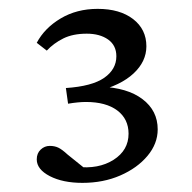

<svg xmlns="http://www.w3.org/2000/svg" viewBox="-20 -599 431 431"><path d="M206.1 -404.3Q265.6 -402.3 299.8 -376.5Q334 -350.6 334 -308.6Q334 -276.4 311 -249Q288.1 -221.7 250 -205.1Q211.9 -188.5 165 -188.5Q121.1 -188.5 91.8 -203.6Q62.5 -218.8 62.5 -241.2Q62.5 -254.9 71.3 -263.2Q80.1 -271.5 91.8 -271.5Q102.5 -271.5 110.8 -267.6Q119.1 -263.7 131.8 -252L176.8 -215.8L151.4 -224.6Q201.2 -218.8 234.9 -240.2Q268.6 -261.7 268.6 -298.8Q268.6 -332 243.2 -351.1Q217.8 -370.1 172.9 -370.1Q164.1 -370.1 154.3 -369.1Q144.5 -368.2 132.8 -366.2L127.9 -401.4Q186.5 -405.3 213.9 -424.3Q241.2 -443.4 241.2 -472.7Q241.2 -497.1 222.7 -510.3Q204.1 -523.4 174.8 -523.4Q143.6 -523.4 122.1 -512.7Q100.6 -502 85 -485.4L62.5 -502.9Q80.1 -536.1 116.2 -557.6Q152.3 -579.1 199.2 -579.1Q249 -579.1 278.8 -556.2Q308.6 -533.2 308.6 -495.1Q308.6 -460.9 279.8 -434.1Q251 -407.2 196.3 -393.6Z"/></svg>

Font: Crimson Pro Light
Style: Regular
Weight: 300
Designer: Jacques Le Bailly
Foundry: Baron von Fonthausen
Version: Version 1.003